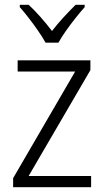

<svg xmlns="http://www.w3.org/2000/svg" viewBox="-20 -785 436 805"><path d="M362 0H35V-38L295 -485H54V-532H359V-491L100 -47H362ZM171 -606Q159 -628 140 -655.5Q121 -683 100.5 -709.5Q80 -736 63 -755V-765H100Q124 -743 150 -713.5Q176 -684 198 -655Q221 -685 246 -712Q271 -739 297 -765H335V-755Q317 -735 296 -708.5Q275 -682 256 -655Q237 -628 225 -606Z"/></svg>

Font: Noto Sans Tamil SemiCondensed Light
Style: Regular
Weight: 300
Width: 4
Designer: Jelle Bosma - Monotype Design Team
Foundry: Monotype Imaging Inc.
Version: Version 2.004; ttfautohint (v1.8.4.7-5d5b)